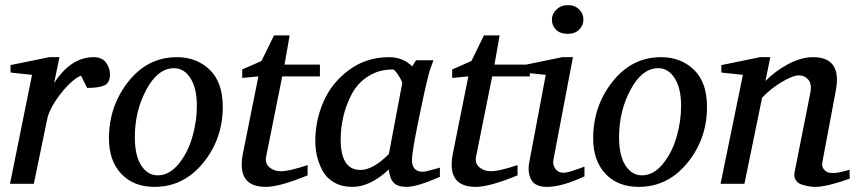

<svg xmlns="http://www.w3.org/2000/svg" viewBox="-20 -717 3337 749"><path d="M409 -427Q409 -394 387.5 -384Q366 -374 320 -374L296 -422Q259 -406 216 -350.5Q173 -295 164 -252L112 0H19L105 -425L21 -434V-463L172 -494H212L191 -393Q257 -494 345 -494Q378 -494 393.5 -473Q409 -452 409 -427Z M849 -300Q849 -175 772.5 -81.5Q696 12 583 12Q501 12 453 -39Q405 -90 405 -177Q405 -303 480.5 -398.5Q556 -494 670 -494Q747 -494 798 -445Q849 -396 849 -300ZM748 -304Q748 -373 723 -412Q698 -451 659 -451Q596 -451 551 -367.5Q506 -284 506 -182Q506 -110 531 -71.5Q556 -33 595 -33Q640 -33 676 -76.5Q712 -120 730 -181.5Q748 -243 748 -304Z M1228 -419H1081L1018 -105Q1013 -80 1031 -64.5Q1049 -49 1076 -49Q1108 -49 1180 -73V-33Q1071 12 1017 12Q923 12 923 -74Q923 -96 927 -115L988 -419L925 -413V-446L1000 -479L1049 -579H1110L1090 -465H1228Z M1696 -27Q1607 12 1566 12Q1531 12 1515.5 -4.5Q1500 -21 1497 -56Q1424 12 1355 12Q1313 12 1283 -5.5Q1253 -23 1238 -51.5Q1223 -80 1216.5 -108.5Q1210 -137 1210 -167Q1210 -247 1242 -320.5Q1274 -394 1341.5 -444Q1409 -494 1498 -494Q1552 -494 1588 -458L1603 -482H1671Q1656 -444 1652 -425Q1638 -373 1612.5 -247.5Q1587 -122 1587 -93Q1587 -47 1630 -47Q1638 -47 1667 -55L1696 -63ZM1549 -392Q1550 -398 1535 -422Q1520 -446 1512 -446Q1458 -446 1416.5 -419.5Q1375 -393 1352.5 -350.5Q1330 -308 1319.5 -263Q1309 -218 1309 -173Q1309 -54 1386 -54Q1435 -54 1497 -116Z M2047 -419H1900L1837 -105Q1832 -80 1850 -64.5Q1868 -49 1895 -49Q1927 -49 1999 -73V-33Q1890 12 1836 12Q1742 12 1742 -74Q1742 -96 1746 -115L1807 -419L1744 -413V-446L1819 -479L1868 -579H1929L1909 -465H2047Z M2256 -641Q2256 -618 2239.5 -601.5Q2223 -585 2195 -585Q2165 -585 2149 -601Q2133 -617 2133 -641Q2133 -662 2150.5 -679.5Q2168 -697 2196 -697Q2223 -697 2239.5 -680Q2256 -663 2256 -641ZM2260 -29Q2172 12 2114 12Q2067 12 2052 -16.5Q2037 -45 2045 -86L2109 -425L2023 -434V-463L2174 -494H2215L2139 -94Q2135 -74 2146.5 -58.5Q2158 -43 2178 -43Q2188 -43 2205 -48Q2222 -53 2240 -59.5Q2258 -66 2260 -67Z M2738 -300Q2738 -175 2661.5 -81.5Q2585 12 2472 12Q2390 12 2342 -39Q2294 -90 2294 -177Q2294 -303 2369.5 -398.5Q2445 -494 2559 -494Q2636 -494 2687 -445Q2738 -396 2738 -300ZM2637 -304Q2637 -373 2612 -412Q2587 -451 2548 -451Q2485 -451 2440 -367.5Q2395 -284 2395 -182Q2395 -110 2420 -71.5Q2445 -33 2484 -33Q2529 -33 2565 -76.5Q2601 -120 2619 -181.5Q2637 -243 2637 -304Z M3295 -20Q3204 12 3161 12Q3149 12 3136.5 10Q3124 8 3108 3Q3092 -2 3084 -15Q3076 -28 3080 -47L3141 -354Q3148 -390 3133 -406.5Q3118 -423 3097 -423Q3073 -423 3029.5 -397Q2986 -371 2953 -336L2884 0H2791L2878 -425L2794 -434V-463L2945 -494H2985L2966 -401Q3003 -439 3054 -466.5Q3105 -494 3152 -494Q3264 -494 3241 -366L3188 -84Q3185 -67 3194 -56.5Q3203 -46 3212.5 -44Q3222 -42 3231 -42Q3251 -42 3294 -55Z"/></svg>

Font: Veleka
Style: Italic
Weight: 400
Italic angle: -12°
Designer: Stefan Peev, Context Ltd, 2016; SIL International, 1997-2014.
Foundry: Stefan Peev, Context Ltd, 2016
Version: Version 1.000